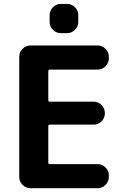

<svg xmlns="http://www.w3.org/2000/svg" viewBox="-20 -989 643 988"><path d="M293 -818.4Q269.5 -818.4 252.4 -835.4Q235.4 -852.5 235.4 -876V-911.1Q235.4 -934.6 252.4 -951.7Q269.5 -968.8 293 -968.8H325.2Q348.6 -968.8 365.7 -951.7Q382.8 -934.6 382.8 -911.1V-876Q382.8 -852.5 365.7 -835.4Q348.6 -818.4 325.2 -818.4ZM236.3 -630.9Q228.5 -630.9 228.5 -623V-472.7Q228.5 -465.8 236.3 -465.8H461.9Q485.4 -465.8 502.4 -448.7Q519.5 -431.6 519.5 -408.2V-405.3Q519.5 -381.8 502.4 -364.7Q485.4 -347.7 461.9 -347.7H236.3Q228.5 -347.7 228.5 -339.8V-152.3Q228.5 -144.5 236.3 -144.5H482.4Q505.9 -144.5 522.9 -127.4Q540 -110.4 540 -86.9V-78.1Q540 -54.7 522.9 -37.6Q505.9 -20.5 482.4 -20.5H136.7Q113.3 -20.5 96.2 -37.6Q79.1 -54.7 79.1 -78.1V-697.3Q79.1 -720.7 96.2 -737.8Q113.3 -754.9 136.7 -754.9H482.4Q505.9 -754.9 522.9 -737.8Q540 -720.7 540 -697.3V-688.5Q540 -665 522.9 -647.9Q505.9 -630.9 482.4 -630.9Z"/></svg>

Font: Gen Jyuu Gothic Bold
Style: Bold
Weight: 700
Designer: [Source Han Sans]
Ryoko NISHIZUKA  (kana & ideographs); Paul D. Hunt (Latin, Greek & Cyrillic); Wenlong ZHANG  (bopomofo
Version: Version 1.002.20150607